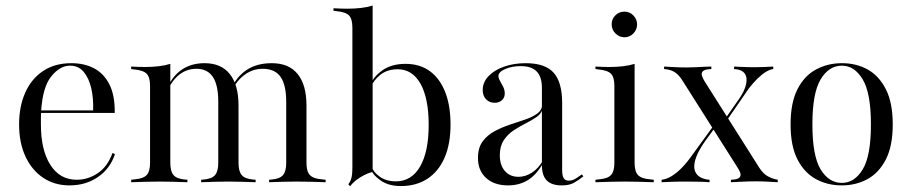

<svg xmlns="http://www.w3.org/2000/svg" viewBox="-20 -653 3268 688"><path d="M229 11.3Q175.8 11.3 135.1 -15.7Q94.4 -42.7 71.4 -91.9Q48.4 -141.1 48.4 -207.3Q48.4 -271.8 70.6 -321.4Q92.7 -371 134.7 -398.8Q176.6 -426.6 235.5 -426.6Q282.3 -426.6 317.3 -408.1Q352.4 -389.5 372.2 -350.4Q391.9 -311.3 391.1 -248.4H96.8L96 -257.3H313.7Q315.3 -300.8 306.9 -337.1Q298.4 -373.4 279.8 -395.6Q261.3 -417.7 230.6 -417.7Q195.2 -417.7 164.1 -379.8Q133.1 -341.9 127.4 -255.6V-254Q126.6 -241.9 126.6 -229.8Q126.6 -217.7 126.6 -206.5Q126.6 -115.3 160.5 -62.1Q194.4 -8.9 254.8 -8.9Q295.2 -8.9 330.2 -32.3Q365.3 -55.6 383.1 -104.8L391.9 -100.8Q375 -49.2 331.5 -19Q287.9 11.3 229 11.3Z M554 -2.4Q525.8 -2.4 501.2 -1.6Q476.6 -0.8 450 0V-8.9L463.7 -10.5Q493.5 -12.9 505.6 -25.8Q517.7 -38.7 517.7 -69.4V-206.5H590.3V-69.4Q590.3 -38.7 602 -25.4Q613.7 -12.1 642.7 -9.7L651.6 -8.9V0Q626.6 -0.8 603.6 -1.6Q580.6 -2.4 554 -2.4ZM517.7 -206.5V-345.2Q517.7 -375.8 506 -388.3Q494.4 -400.8 462.1 -404L450 -405.6V-414.5Q466.9 -413.7 477.8 -413.3Q488.7 -412.9 499.2 -412.9Q525.8 -412.9 549.2 -415.7Q572.6 -418.5 590.3 -424.2V-414.5V-206.5ZM762.1 -206.5V-288.7Q762.1 -348.4 742.7 -377.4Q723.4 -406.5 683.9 -406.5Q646 -406.5 617.7 -381.5Q589.5 -356.5 571 -308.1L568.5 -312.9Q588.7 -370.2 624.6 -398.4Q660.5 -426.6 712.9 -426.6Q772.6 -426.6 803.6 -387.5Q834.7 -348.4 834.7 -275V-206.5ZM798.4 -2.4Q771.8 -2.4 748.8 -1.6Q725.8 -0.8 700.8 0V-8.9L709.7 -9.7Q738.7 -12.1 750.4 -25.4Q762.1 -38.7 762.1 -69.4V-206.5H834.7V-69.4Q834.7 -38.7 846.4 -25.4Q858.1 -12.1 887.1 -9.7L896 -8.9V0Q870.2 -0.8 847.2 -1.6Q824.2 -2.4 798.4 -2.4ZM1005.6 -206.5V-287.9Q1005.6 -348.4 985.5 -377.4Q965.3 -406.5 921 -406.5Q886.3 -406.5 857.7 -385.9Q829 -365.3 811.3 -329L808.1 -333.1Q826.6 -377.4 863.3 -402Q900 -426.6 954 -426.6Q1015.3 -426.6 1046.8 -387.5Q1078.2 -348.4 1078.2 -275V-206.5ZM1041.9 -2.4Q1016.1 -2.4 992.7 -1.6Q969.4 -0.8 944.4 0V-8.9L953.2 -9.7Q982.3 -12.1 994 -25.4Q1005.6 -38.7 1005.6 -69.4V-206.5H1078.2V-69.4Q1078.2 -38.7 1090.3 -25.8Q1102.4 -12.9 1132.3 -10.5L1146.8 -8.9V0Q1120.2 -0.8 1095.2 -1.6Q1070.2 -2.4 1041.9 -2.4Z M1433.1 -424.2Q1483.9 -424.2 1519.8 -398.4Q1555.6 -372.6 1575 -323.8Q1594.4 -275 1594.4 -206.5Q1594.4 -137.1 1573 -87.9Q1551.6 -38.7 1511.7 -12.5Q1471.8 13.7 1416.1 13.7Q1371 13.7 1341.9 -7.7Q1312.9 -29 1308.1 -50L1311.3 -57.3Q1316.9 -37.1 1340.3 -20.2Q1363.7 -3.2 1398.4 -3.2Q1454.8 -3.2 1485.5 -56.5Q1516.1 -109.7 1516.1 -205.6Q1516.1 -300 1487.1 -352.4Q1458.1 -404.8 1404.8 -404.8Q1368.5 -404.8 1343.5 -385.5Q1318.5 -366.1 1306.5 -336.3L1303.2 -341.1Q1315.3 -375.8 1348.8 -400Q1382.3 -424.2 1433.1 -424.2ZM1242.7 -206.5V-554Q1242.7 -584.7 1231 -597.2Q1219.4 -609.7 1187.1 -612.9L1175 -614.5V-623.4Q1191.9 -622.6 1202.8 -622.2Q1213.7 -621.8 1224.2 -621.8Q1250.8 -621.8 1274.2 -624.6Q1297.6 -627.4 1315.3 -633.1V-623.4V-206.5ZM1315.3 -37.1Q1299.2 -33.1 1283.9 -25Q1268.5 -16.9 1256 -7.3Q1243.5 2.4 1234.7 14.5L1228.2 7.3Q1233.9 0 1237.1 -8.5Q1240.3 -16.9 1241.5 -27.8Q1242.7 -38.7 1242.7 -54V-206.5H1315.3V0Z M1921.8 -206.5V-338.7Q1921.8 -378.2 1902.8 -397.2Q1883.9 -416.1 1846 -416.1Q1814.5 -416.1 1790.3 -405.6Q1766.1 -395.2 1766.1 -380.6Q1766.1 -372.6 1771.8 -362.9Q1777.4 -353.2 1783.1 -341.9Q1788.7 -330.6 1788.7 -317.7Q1788.7 -303.2 1778.6 -294Q1768.5 -284.7 1752.4 -284.7Q1733.9 -284.7 1721.8 -297.2Q1709.7 -309.7 1709.7 -330.6Q1709.7 -358.1 1730.2 -379.8Q1750.8 -401.6 1785.9 -414.1Q1821 -426.6 1863.7 -426.6Q1933.1 -426.6 1963.7 -392.7Q1994.4 -358.9 1994.4 -283.1V-206.5ZM1800.8 11.3Q1750.8 11.3 1721.8 -15.3Q1692.7 -41.9 1692.7 -87.1Q1692.7 -123.4 1709.3 -146Q1725.8 -168.5 1752 -182.7Q1778.2 -196.8 1807.7 -206.5Q1837.1 -216.1 1862.9 -225Q1888.7 -233.9 1905.6 -246.4Q1922.6 -258.9 1922.6 -279L1923.4 -261.3Q1919.4 -245.2 1902.4 -233.5Q1885.5 -221.8 1863.7 -210.9Q1841.9 -200 1820.6 -185.9Q1799.2 -171.8 1785.1 -150.4Q1771 -129 1771 -96.8Q1771 -61.3 1789.1 -40.3Q1807.3 -19.4 1837.9 -19.4Q1862.9 -19.4 1885.9 -34.3Q1908.9 -49.2 1925 -76.6V-66.9Q1901.6 -25.8 1871 -7.3Q1840.3 11.3 1800.8 11.3ZM1994.4 -43.5Q1994.4 -23.4 2000 -14.5Q2005.6 -5.6 2017.7 -5.6Q2031.5 -5.6 2044 -13.7Q2056.5 -21.8 2065.3 -28.2L2070.2 -21Q2052.4 -6.5 2035.9 2.4Q2019.4 11.3 1992.7 11.3Q1956.5 11.3 1939.1 -6.5Q1921.8 -24.2 1921.8 -61.3V-206.5H1994.4Z M2181.5 -206.5V-345.2Q2181.5 -375.8 2169.8 -388.3Q2158.1 -400.8 2125.8 -404L2113.7 -405.6V-414.5Q2130.6 -413.7 2141.5 -413.3Q2152.4 -412.9 2162.9 -412.9Q2189.5 -412.9 2212.9 -415.7Q2236.3 -418.5 2254 -424.2V-414.5V-206.5ZM2217.7 -2.4Q2189.5 -2.4 2164.9 -1.6Q2140.3 -0.8 2113.7 0V-8.9L2127.4 -10.5Q2157.3 -12.9 2169.4 -25.8Q2181.5 -38.7 2181.5 -69.4V-206.5H2254V-69.4Q2254 -38.7 2266.1 -25.8Q2278.2 -12.9 2308.9 -10.5L2322.6 -8.9V0Q2296 -0.8 2271 -1.6Q2246 -2.4 2217.7 -2.4ZM2217.7 -519.4Q2199.2 -519.4 2185.5 -533.1Q2171.8 -546.8 2171.8 -566.1Q2171.8 -584.7 2185.1 -598Q2198.4 -611.3 2217.7 -611.3Q2236.3 -611.3 2249.6 -597.6Q2262.9 -583.9 2262.9 -565.3Q2262.9 -546.8 2249.6 -533.1Q2236.3 -519.4 2217.7 -519.4Z M2599.2 0V-8.9Q2623.4 -9.7 2629.8 -16.9Q2636.3 -24.2 2632.3 -34.7Q2628.2 -45.2 2621 -55.6L2425.8 -363.7Q2415.3 -380.6 2404.8 -389.1Q2394.4 -397.6 2383.5 -401.2Q2372.6 -404.8 2359.7 -405.6V-414.5Q2371.8 -413.7 2395.2 -412.5Q2418.5 -411.3 2440.3 -411.3Q2454.8 -411.3 2471.4 -412.1Q2487.9 -412.9 2503.2 -413.7Q2518.5 -414.5 2529 -414.5V-405.6Q2505.6 -404.8 2498.8 -398Q2491.9 -391.1 2495.6 -380.6Q2499.2 -370.2 2506.5 -358.9L2701.6 -50.8Q2715.3 -29.8 2731.9 -21Q2748.4 -12.1 2766.9 -8.9V0Q2755.6 -0.8 2732.7 -2Q2709.7 -3.2 2687.9 -3.2Q2666.1 -3.2 2640.3 -2Q2614.5 -0.8 2599.2 0ZM2350.8 0V-8.9Q2366.1 -10.5 2382.3 -19.4Q2398.4 -28.2 2416.1 -44.8Q2433.9 -61.3 2452.4 -86.3L2544.4 -212.9L2550 -206.5L2508.1 -149.2Q2483.9 -115.3 2474.6 -89.9Q2465.3 -64.5 2468.5 -47.2Q2471.8 -29.8 2485.9 -20.2Q2500 -10.5 2522.6 -8.9V0Q2503.2 -1.6 2476.6 -2Q2450 -2.4 2428.2 -2.4Q2414.5 -2.4 2402 -2Q2389.5 -1.6 2377.4 -1.2Q2365.3 -0.8 2350.8 0ZM2577.4 -211.3 2571.8 -217.7 2626.6 -296Q2647.6 -325.8 2653.2 -350Q2658.9 -374.2 2648.8 -389.1Q2638.7 -404 2610.5 -405.6V-414.5Q2625 -413.7 2636.3 -413.3Q2647.6 -412.9 2658.9 -412.5Q2670.2 -412.1 2683.1 -412.1Q2702.4 -412.1 2719 -412.9Q2735.5 -413.7 2750.8 -414.5V-405.6Q2740.3 -404.8 2725.4 -396Q2710.5 -387.1 2694.8 -371.8Q2679 -356.5 2662.9 -335.5Z M2996 11.3Q2945.2 11.3 2903.6 -11.3Q2862.1 -33.9 2837.5 -81.9Q2812.9 -129.8 2812.9 -207.3Q2812.9 -284.7 2837.5 -333.1Q2862.1 -381.5 2904 -404Q2946 -426.6 2996.8 -426.6Q3048.4 -426.6 3089.1 -404Q3129.8 -381.5 3154.4 -333.1Q3179 -284.7 3179 -207.3Q3179 -129.8 3154.4 -81.9Q3129.8 -33.9 3088.7 -11.3Q3047.6 11.3 2996 11.3ZM2996.8 2.4Q3041.9 2.4 3071.4 -46Q3100.8 -94.4 3100.8 -207.3Q3100.8 -319.4 3071.4 -368.5Q3041.9 -417.7 2996.8 -417.7Q2950 -417.7 2920.6 -368.5Q2891.1 -319.4 2891.1 -207.3Q2891.1 -94.4 2920.6 -46Q2950 2.4 2996.8 2.4Z"/></svg>

Font: Playfair 144pt SemiCondensed Light
Style: Regular
Weight: 300
Width: 4
Designer: Claus Eggers Sørensen
Foundry: Claus Eggers Sørensen
Version: Version 2.203